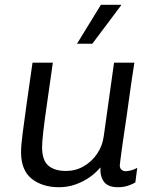

<svg xmlns="http://www.w3.org/2000/svg" viewBox="-20 -773 656 803"><path d="M227 10Q157 10 112.5 -25.5Q68 -61 68 -137Q68 -163 74.5 -214Q81 -265 91.5 -339.5Q102 -414 116 -511H201Q187 -411 176.5 -339Q166 -267 161 -222.5Q156 -178 156 -158Q156 -103 182 -80.5Q208 -58 256 -58Q296 -58 330 -77.5Q364 -97 386.5 -130.5Q409 -164 414 -204L457 -511H542Q537 -480 531.5 -442.5Q526 -405 520.5 -365Q515 -325 509.5 -286Q504 -247 498.5 -212Q493 -177 489.5 -149Q486 -121 483.5 -103.5Q481 -86 481 -82Q481 -69 488.5 -63Q496 -57 505 -57Q516 -57 530 -61Q544 -65 554 -71L546 -10Q535 -3 516 3.5Q497 10 473 10Q432 10 415 -12.5Q398 -35 400 -73Q380 -49 353 -30.5Q326 -12 294 -1Q262 10 227 10ZM302 -590 402 -753H486V-750L366 -590Z"/></svg>

Font: Chivo Medium Light
Style: Italic
Weight: 300
Italic angle: -8.05°
Version: Version 2.002